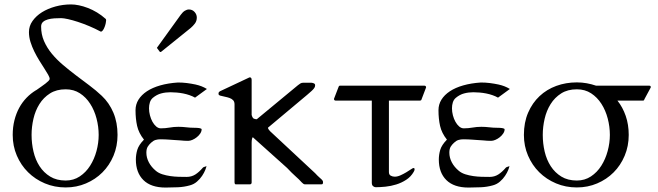

<svg xmlns="http://www.w3.org/2000/svg" viewBox="-20 -821 2930 855"><path d="M36.6 -220.2Q36.6 -254.9 44.2 -285.2Q51.8 -315.4 65.2 -340.3Q78.6 -365.2 97.9 -385.3Q117.2 -405.3 140.6 -419.4Q140.1 -418.9 141.6 -419.7Q143.1 -420.4 145.5 -422.4Q154.8 -429.2 164.8 -436Q174.8 -442.9 182.9 -449.2Q190.9 -455.6 196 -460.7Q201.2 -465.8 201.2 -469.7Q201.2 -476.6 194.3 -488.5Q187.5 -500.5 177.2 -516.4Q167 -532.2 155 -551.5Q143.1 -570.8 132.8 -591.6Q122.6 -612.3 115.7 -634.3Q108.9 -656.2 108.9 -678.2Q108.9 -705.1 124.8 -727.5Q140.6 -750 166.7 -766.4Q192.9 -782.7 226.6 -792Q260.3 -801.3 296.4 -801.3Q312.5 -801.3 331.5 -797.4Q350.6 -793.5 371.1 -785.6Q391.6 -777.8 411.9 -765.6Q432.1 -753.4 450.7 -736.8Q452.6 -734.9 452.6 -730.5Q452.6 -726.6 450.9 -718Q449.2 -709.5 446 -701.2Q442.9 -692.9 438.5 -686.5Q434.1 -680.2 429.2 -680.2Q428.2 -680.2 427.7 -680.7Q403.3 -693.8 377 -704.8Q350.6 -715.8 326.7 -723.6Q302.7 -731.4 283 -735.8Q263.2 -740.2 252.4 -740.2Q238.3 -740.2 222.4 -739.3Q206.5 -738.3 193.4 -734.6Q180.2 -731 171.6 -723.4Q163.1 -715.8 163.1 -702.6Q163.1 -668 176 -638.2Q189 -608.4 210.4 -582.3Q231.9 -556.2 259.8 -532.5Q287.6 -508.8 317.6 -486.1Q347.7 -463.4 377.7 -440.9Q407.7 -418.5 433.1 -394.5Q466.3 -363.3 484.9 -319.3Q503.4 -275.4 503.4 -220.2Q503.4 -170.4 485.4 -127.4Q467.3 -84.5 436 -53.2Q404.8 -22 362.8 -4.2Q320.8 13.7 272.5 13.7Q222.7 13.7 179.7 -4.4Q136.7 -22.5 105 -54Q73.2 -85.4 54.9 -128.2Q36.6 -170.9 36.6 -220.2ZM419.4 -220.2Q419.4 -256.8 409.9 -293.2Q400.4 -329.6 381.8 -358.6Q363.3 -387.7 335.9 -405.5Q308.6 -423.3 272.5 -423.3Q231.4 -423.3 202.6 -405Q173.8 -386.7 155.5 -357.4Q137.2 -328.1 128.9 -292Q120.6 -255.9 120.6 -220.2Q120.6 -182.1 129.2 -145.8Q137.7 -109.4 156.2 -80.8Q174.8 -52.2 203.4 -34.7Q231.9 -17.1 272.5 -17.1Q307.6 -17.1 335.2 -35.4Q362.8 -53.7 381.3 -83Q399.9 -112.3 409.7 -148.4Q419.4 -184.6 419.4 -220.2Z M680.7 -605Q678.7 -606.9 678.7 -607.9Q678.7 -608.9 680.7 -610.8L784.7 -754.9Q793.9 -767.6 803.2 -773.2Q812.5 -778.8 821.3 -778.8Q836.4 -778.8 846.4 -767.8Q856.4 -756.8 856.4 -742.7Q856.4 -727.5 847.9 -716.3Q839.4 -705.1 829.6 -696.8L698.2 -590.8Q695.8 -589.4 694.8 -589.4Q692.9 -589.4 692.6 -589.6Q692.4 -589.8 691.4 -590.8ZM772.5 -453.6Q792.5 -453.6 812 -451.2Q831.5 -448.7 850.1 -444.8Q865.2 -441.4 877.2 -436.8Q889.2 -432.1 901.4 -424.8L848.6 -386.2Q837.4 -392.6 824 -397.2Q810.5 -401.9 795.9 -404.8Q781.2 -407.7 766.6 -408.9Q752 -410.2 738.8 -410.2Q717.3 -410.2 697.8 -405Q678.2 -399.9 660.6 -385.3Q651.4 -377.4 647.5 -365.2Q643.6 -353 643.6 -338.9Q643.6 -323.2 647.7 -307.4Q651.9 -291.5 658.9 -278.8Q666 -266.1 675.5 -257.8Q685.1 -249.5 696.3 -249.5Q716.3 -249.5 735.1 -252.9Q753.9 -256.3 774.4 -256.3Q792 -256.3 809.3 -254.2Q826.7 -252 845.2 -252Q850.6 -252 856.4 -251.7Q862.3 -251.5 866.9 -250.7Q871.6 -250 874.8 -248.5Q877.9 -247.1 877.9 -245.1Q877.9 -235.8 871.8 -226.6Q865.7 -217.3 856.4 -210Q847.2 -202.6 836.9 -198.2Q826.7 -193.8 817.9 -193.8Q809.1 -193.8 800.3 -194.3Q791.5 -194.8 782.7 -195.8Q768.1 -196.8 756.8 -197.5Q745.6 -198.2 735.6 -199Q725.6 -199.7 715.8 -200.2Q706.1 -200.7 694.3 -200.7Q683.1 -200.7 672.9 -197.8Q662.6 -194.8 652.8 -185.5Q643.6 -177.2 637.7 -167.5Q631.8 -157.7 631.8 -141.1Q631.8 -119.1 642.8 -98.1Q653.8 -77.1 674.3 -60.1Q686 -50.3 702.9 -44.9Q719.7 -39.6 738.3 -36.9Q756.8 -34.2 775.9 -33.7Q794.9 -33.2 811 -33.2Q832.5 -33.2 849.4 -43.7Q866.2 -54.2 883.8 -74.7Q886.2 -77.1 891.6 -78.4Q897 -79.6 899.4 -82Q898.9 -76.2 894 -64Q889.2 -51.8 880.1 -38.1Q871.1 -24.4 857.4 -12.5Q843.8 -0.5 825.7 4.4Q799.8 11.7 772.2 12.9Q744.6 14.2 717.3 14.2Q652.3 14.2 618.7 -19Q585 -52.2 585 -110.8Q585 -131.8 591.3 -153.6Q597.7 -175.3 621.1 -199.2Q597.7 -228.5 590.6 -260.3Q583.5 -292 583.5 -330.1Q583.5 -356 596.7 -377.2Q609.9 -398.4 634.3 -414.6Q658.7 -430.7 693.6 -440.7Q728.5 -450.7 772.5 -453.6Z M1093.8 0H1029.3Q1026.4 -1 1025.4 -3.4Q1024.4 -5.9 1024.4 -8.8V-356.4Q1024.4 -368.2 1018.1 -374.8Q1011.7 -381.3 1002 -384.8Q992.2 -388.2 981 -390.4Q969.7 -392.6 959.5 -395.5Q956.5 -396.5 954.8 -398.2Q953.1 -399.9 953.1 -405.3Q953.1 -407.7 954.6 -410.2Q956.1 -412.6 960.4 -415L1085 -473.6Q1086.9 -474.6 1089.1 -475.6Q1091.3 -476.6 1092.3 -476.6Q1100.6 -476.6 1100.6 -464.8V-309.1Q1104.5 -294.9 1110.8 -292.5Q1117.2 -290 1123.5 -290L1306.6 -441.4Q1312 -445.8 1317.4 -449.2Q1322.8 -452.6 1330.1 -452.6H1366.2Q1370.1 -452.6 1376.7 -450.2Q1383.3 -447.8 1383.3 -441.4Q1383.3 -438 1382.3 -434.8Q1381.3 -431.6 1377.9 -427Q1374.5 -422.4 1367.4 -415.8Q1360.4 -409.2 1348.1 -398.9L1173.3 -252.4Q1173.3 -248.5 1176.8 -243.9Q1180.2 -239.3 1182.6 -236.8L1383.3 -49.8Q1394 -38.1 1401.1 -32Q1408.2 -25.9 1411.9 -22.2Q1415.5 -18.6 1417 -16.1Q1418.5 -13.7 1418.5 -8.8Q1418.5 -6.3 1417.5 -3.2Q1416.5 0 1410.6 0H1338.4Q1334.5 0 1330.6 -2.7Q1326.7 -5.4 1323.7 -8.8Q1312.5 -21.5 1296.1 -35.9Q1279.8 -50.3 1258.3 -73.2L1107.4 -208.5Q1107.4 -209 1106.9 -209.5H1106.4Q1103.5 -209.5 1102.1 -202.1Q1100.6 -194.8 1100.6 -185.5V-8.3Q1100.6 -1.5 1093.8 0Z M1869.6 -439.5Q1877.4 -439.5 1877.4 -431.6L1856 -375.5Q1855.5 -374.5 1853.5 -373.8Q1851.6 -373 1850.1 -373H1711.9V-54.7Q1711.9 -43 1720.2 -38.6Q1728.5 -34.2 1737.8 -34.2Q1750 -34.2 1763.4 -40.3Q1776.9 -46.4 1788.8 -53.5Q1800.8 -60.5 1809.6 -66.7Q1818.4 -72.8 1821.3 -72.8Q1825.2 -72.8 1825.7 -70.3Q1826.2 -67.9 1826.2 -66.4Q1826.2 -64.9 1825.4 -62.3Q1824.7 -59.6 1822.3 -55.7Q1809.6 -33.7 1788.8 -20.3Q1768.1 -6.8 1744.4 0.5Q1720.7 7.8 1696.5 10.3Q1672.4 12.7 1652.8 12.7Q1647.9 12.7 1641.8 8.3Q1635.7 3.9 1635.7 -7.3V-373H1475.1Q1467.3 -373 1467.3 -380.9L1486.8 -431.6Q1487.8 -435.5 1489.3 -437.5Q1490.7 -439.5 1494.6 -439.5Z M2121.6 -453.6Q2141.6 -453.6 2161.1 -451.2Q2180.7 -448.7 2199.2 -444.8Q2214.4 -441.4 2226.3 -436.8Q2238.3 -432.1 2250.5 -424.8L2197.8 -386.2Q2186.5 -392.6 2173.1 -397.2Q2159.7 -401.9 2145 -404.8Q2130.4 -407.7 2115.7 -408.9Q2101.1 -410.2 2087.9 -410.2Q2066.4 -410.2 2046.9 -405Q2027.3 -399.9 2009.8 -385.3Q2000.5 -377.4 1996.6 -365.2Q1992.7 -353 1992.7 -338.9Q1992.7 -323.2 1996.8 -307.4Q2001 -291.5 2008.1 -278.8Q2015.1 -266.1 2024.7 -257.8Q2034.2 -249.5 2045.4 -249.5Q2065.4 -249.5 2084.2 -252.9Q2103 -256.3 2123.5 -256.3Q2141.1 -256.3 2158.4 -254.2Q2175.8 -252 2194.3 -252Q2199.7 -252 2205.6 -251.7Q2211.4 -251.5 2216.1 -250.7Q2220.7 -250 2223.9 -248.5Q2227.1 -247.1 2227.1 -245.1Q2227.1 -235.8 2220.9 -226.6Q2214.8 -217.3 2205.6 -210Q2196.3 -202.6 2186 -198.2Q2175.8 -193.8 2167 -193.8Q2158.2 -193.8 2149.4 -194.3Q2140.6 -194.8 2131.8 -195.8Q2117.2 -196.8 2106 -197.5Q2094.7 -198.2 2084.7 -199Q2074.7 -199.7 2064.9 -200.2Q2055.2 -200.7 2043.5 -200.7Q2032.2 -200.7 2022 -197.8Q2011.7 -194.8 2002 -185.5Q1992.7 -177.2 1986.8 -167.5Q1981 -157.7 1981 -141.1Q1981 -119.1 1991.9 -98.1Q2002.9 -77.1 2023.4 -60.1Q2035.2 -50.3 2052 -44.9Q2068.8 -39.6 2087.4 -36.9Q2106 -34.2 2125 -33.7Q2144 -33.2 2160.2 -33.2Q2181.6 -33.2 2198.5 -43.7Q2215.3 -54.2 2232.9 -74.7Q2235.4 -77.1 2240.7 -78.4Q2246.1 -79.6 2248.5 -82Q2248 -76.2 2243.2 -64Q2238.3 -51.8 2229.2 -38.1Q2220.2 -24.4 2206.5 -12.5Q2192.9 -0.5 2174.8 4.4Q2148.9 11.7 2121.3 12.9Q2093.8 14.2 2066.4 14.2Q2001.5 14.2 1967.8 -19Q1934.1 -52.2 1934.1 -110.8Q1934.1 -131.8 1940.4 -153.6Q1946.8 -175.3 1970.2 -199.2Q1946.8 -228.5 1939.7 -260.3Q1932.6 -292 1932.6 -330.1Q1932.6 -356 1945.8 -377.2Q1959 -398.4 1983.4 -414.6Q2007.8 -430.7 2042.7 -440.7Q2077.6 -450.7 2121.6 -453.6Z M2548.8 13.7Q2499 13.7 2456.1 -4.4Q2413.1 -22.5 2381.3 -54Q2349.6 -85.4 2331.3 -128.2Q2313 -170.9 2313 -220.2Q2313 -275.9 2331.8 -319.3Q2350.6 -362.8 2382.6 -392.8Q2414.6 -422.9 2457.3 -438.5Q2500 -454.1 2548.8 -454.1Q2571.8 -454.1 2593 -450.2Q2614.3 -446.3 2634.3 -439.5H2870.1Q2875.5 -439.5 2876.7 -437.7Q2877.9 -436 2877.9 -431.6L2850.6 -380.9Q2848.6 -377 2847.9 -375Q2847.2 -373 2842.8 -373H2729.5Q2752.9 -343.8 2766.4 -304.9Q2779.8 -266.1 2779.8 -220.2Q2779.8 -170.4 2761.7 -127.4Q2743.7 -84.5 2712.4 -53.2Q2681.2 -22 2639.2 -4.2Q2597.2 13.7 2548.8 13.7ZM2695.8 -220.2Q2695.8 -256.8 2686.3 -293.2Q2676.8 -329.6 2658.2 -358.6Q2639.6 -387.7 2612.3 -405.5Q2585 -423.3 2548.8 -423.3Q2507.8 -423.3 2479 -405Q2450.2 -386.7 2431.9 -357.4Q2413.6 -328.1 2405.3 -292Q2397 -255.9 2397 -220.2Q2397 -182.1 2405.5 -145.8Q2414.1 -109.4 2432.6 -80.8Q2451.2 -52.2 2479.7 -34.7Q2508.3 -17.1 2548.8 -17.1Q2584 -17.1 2611.6 -35.4Q2639.2 -53.7 2657.7 -83Q2676.3 -112.3 2686 -148.4Q2695.8 -184.6 2695.8 -220.2Z"/></svg>

Font: Kurinto Book Core
Style: Regular
Weight: 400
Designer: Kurinto was developed by Clint Goss from a range of fonts that are compatible with the SIL Open Font License Version 1.1
Foundry: Clinton F. Goss
Version: Version 2.196; July 25, 2020